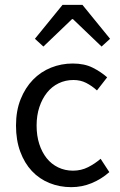

<svg xmlns="http://www.w3.org/2000/svg" viewBox="-20 -760 496 792"><path d="M274 12Q226 12 184 -5Q142 -22 111.5 -54.5Q81 -87 63.5 -134.5Q46 -182 46 -242Q46 -303 65 -350.5Q84 -398 116 -431Q148 -464 190.5 -481Q233 -498 280 -498Q328 -498 362 -481Q396 -464 422 -441L380 -387Q359 -406 335.5 -418Q312 -430 283 -430Q250 -430 222 -416.5Q194 -403 174 -378Q154 -353 142.5 -318.5Q131 -284 131 -242Q131 -200 142 -166Q153 -132 172.5 -107.5Q192 -83 220 -69.5Q248 -56 281 -56Q315 -56 343.5 -70.5Q372 -85 395 -105L431 -50Q398 -21 358 -4.5Q318 12 274 12ZM124 -600 238 -740H320L434 -600L399 -568L281 -681H277L159 -568Z"/></svg>

Font: Giro Regular
Style: Regular
Weight: 400
Designer: Paul D. Hunt
Foundry: Adobe Systems Incorporated
Version: Version 1.000;PS 1.0;hotconv 1.0.88;makeotf.lib2.5.647800